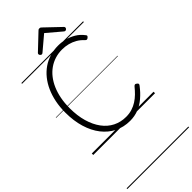

<svg xmlns="http://www.w3.org/2000/svg" viewBox="-499 -1293 1829 1829"><g transform="rotate(-45 416.0 -378.5)"><path d="M479 19Q393 19 323 -16Q253 -51 202.5 -115.5Q152 -180 124.5 -271Q97 -362 97 -474Q97 -549 110.5 -615Q124 -681 149 -736.5Q174 -792 209.5 -836Q245 -880 290 -911Q335 -942 388 -958Q441 -974 500 -974Q548 -974 594.5 -962Q641 -950 682.5 -925Q724 -900 755 -859Q764 -850 762.5 -843Q761 -836 751 -828Q742 -820 734.5 -820Q727 -820 718 -829Q689 -861 654.5 -881Q620 -901 581 -911Q542 -921 500 -921Q450 -921 405 -907Q360 -893 321.5 -866Q283 -839 252.5 -800Q222 -761 200.5 -711.5Q179 -662 167.5 -602.5Q156 -543 156 -474Q156 -372 179.5 -291Q203 -210 245.5 -152.5Q288 -95 347.5 -65Q407 -35 479 -35Q522 -35 559 -46.5Q596 -58 628 -78.5Q660 -99 687.5 -126Q715 -153 740 -184Q749 -194 756.5 -194.5Q764 -195 774 -187Q785 -179 786 -172Q787 -165 779 -155Q738 -101 691.5 -61.5Q645 -22 592.5 -1.5Q540 19 479 19ZM331 -1024Q324 -1024 316.5 -1031.5Q309 -1039 309 -1047Q309 -1050 310 -1053.5Q311 -1057 314 -1060L465 -1203Q470 -1209 475.5 -1212.5Q481 -1216 490 -1216Q499 -1216 504 -1212.5Q509 -1209 515 -1203L666 -1059Q669 -1056 670 -1052.5Q671 -1049 671 -1046Q671 -1038 664 -1031Q657 -1024 649 -1024Q644 -1024 640 -1026Q636 -1028 632 -1032L490 -1152L348 -1032Q344 -1028 340 -1026Q336 -1024 331 -1024ZM0 449H832V459H0ZM0 -20H832V0H0ZM0 -505H832V-500H0ZM0 -969H832V-959H0Z"/></g></svg>

Font: Playwrite IT Trad Guides
Style: Regular
Weight: 400
Designer: Veronika Burian, José Scaglione
Foundry: TypeTogether
Version: Version 1.003